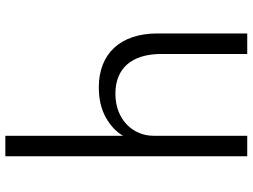

<svg xmlns="http://www.w3.org/2000/svg" viewBox="-128 -772 900 683"><g transform="rotate(-90 321.5 -430.0)"><path d="M180.5 0V-333.5C180.5 -405 236.5 -469 330 -469C420 -469 471.5 -411.5 471.5 -305.5V0H544.5V-319.5C544.5 -452 472 -528 353 -528C310.5 -528 275 -519.5 245.5 -503C216 -486.5 194.5 -466 180.5 -442V-860.5H107.5V0Z"/></g></svg>

Font: Spartan
Style: Regular
Weight: 400
Designer: Matt Bailey, Mirko Velimirovic
Foundry: Matt Bailey
Version: Version 1.003